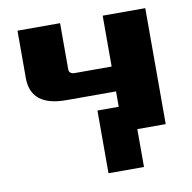

<svg xmlns="http://www.w3.org/2000/svg" viewBox="-75 -565 799 799"><g transform="rotate(-10 325.0 -165.0)"><path d="M50 -290V-490H230V-295Q230 -275 255 -275H410V-490H590V0H470V160H320V-105H410V-170H200Q50 -170 50 -290Z"/></g></svg>

Font: Xolonium
Style: Bold
Weight: 700
Designer: Severin Meyer
Version: Version 4.2